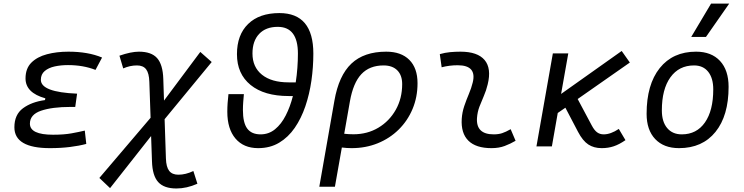

<svg xmlns="http://www.w3.org/2000/svg" viewBox="-20 -815 4142 1069"><path d="M258.3 9.8Q60.1 9.8 60.1 -106.4Q60.1 -176.8 107.9 -212.2Q155.8 -247.6 230.5 -257.8L232.4 -267.6Q122.1 -298.3 122.1 -378.4Q122.1 -433.6 154.5 -466.1Q187 -498.5 241.2 -512.9Q295.4 -527.3 360.8 -527.3Q470.7 -527.3 548.3 -494.6L511.7 -425.8Q443.4 -452.6 358.4 -452.6Q318.8 -452.6 284.4 -445.1Q250 -437.5 228.8 -419.4Q207.5 -401.4 207.5 -370.6Q207.5 -301.8 409.2 -293.5L398.9 -219.7H373Q270.5 -219.7 208.5 -198.5Q146.5 -177.2 146.5 -126.5Q146.5 -64.9 275.4 -64.9Q335.9 -64.9 377.7 -72.5Q419.4 -80.1 452.1 -87.9L460.4 -13.7Q420.4 -2.9 369.4 3.4Q318.4 9.8 258.3 9.8Z M592.8 232.4 533.2 175.8 818.4 -159.2 811.5 -358.9Q810.1 -407.2 793.7 -429Q777.3 -450.7 742.7 -450.7Q703.6 -450.7 666 -434.1L645 -504.9Q709.5 -527.3 753.4 -527.3Q822.8 -527.3 854.7 -491.5Q886.7 -455.6 889.2 -375L893.1 -254.9L1095.2 -525.9L1158.7 -469.7L896.5 -151.4L903.8 67.4Q905.3 114.7 921.9 136.2Q938.5 157.7 973.1 157.7Q1013.7 157.7 1056.6 137.2L1079.1 208Q1019.5 234.4 962.4 234.4Q893.1 234.4 860.8 198.7Q828.6 163.1 826.2 83.5L821.3 -57.6Z M1417.5 9.8Q1336.4 9.8 1291 -43.7Q1245.6 -97.2 1245.6 -192.9Q1245.6 -217.3 1247.3 -241.5Q1249 -265.6 1252 -291H1337.9Q1335.9 -269 1334.2 -247.1Q1332.5 -225.1 1332.5 -202.6Q1332.5 -131.8 1356.4 -99.4Q1380.4 -66.9 1430.7 -66.9Q1476.6 -66.9 1511.5 -95.5Q1546.4 -124 1571 -172.4Q1595.7 -220.7 1610.8 -280.3H1586.9Q1451.2 -280.3 1375.2 -342Q1299.3 -403.8 1299.3 -513.2Q1299.3 -621.1 1361.6 -681.6Q1423.8 -742.2 1535.6 -742.2Q1724.6 -742.2 1724.6 -516.6Q1724.6 -441.4 1713.9 -366.2Q1703.1 -291 1680.2 -223.4Q1657.2 -155.8 1621.1 -103.3Q1585 -50.8 1534.4 -20.5Q1483.9 9.8 1417.5 9.8ZM1626.5 -356.4Q1632.8 -396.5 1635.7 -437.3Q1638.7 -478 1638.7 -516.6Q1638.7 -665.5 1526.4 -665.5Q1460 -665.5 1422.9 -626.2Q1385.7 -586.9 1385.7 -517.1Q1385.7 -441.4 1438.7 -398.9Q1491.7 -356.4 1586.9 -356.4Z M2130.4 -527.3Q2213.4 -527.3 2259 -481.7Q2304.7 -436 2304.7 -351.6Q2304.7 -274.4 2277.1 -208.5Q2249.5 -142.6 2199.7 -93.5Q2149.9 -44.4 2083 -17.3Q2016.1 9.8 1937.5 9.8Q1911.1 9.8 1883.3 6.3L1844.7 224.6H1757.8L1841.8 -253.9Q1866.2 -394.5 1936.5 -460.9Q2006.8 -527.3 2130.4 -527.3ZM1896.5 -70.3Q1920.4 -67.4 1948.2 -67.4Q2025.4 -67.4 2086.7 -104Q2147.9 -140.6 2183.6 -203.9Q2219.2 -267.1 2219.2 -346.7Q2219.2 -396 2192.1 -423.3Q2165 -450.7 2115.7 -450.7Q2037.6 -450.7 1991.9 -402.1Q1946.3 -353.5 1928.2 -250.5Z M2823.2 -95.7 2850.6 -31.2Q2821.8 -14.2 2789.8 -2.2Q2757.8 9.8 2716.3 9.8Q2629.9 9.8 2587.9 -31.7Q2545.9 -73.2 2550.8 -153.3Q2553.2 -189.9 2564.9 -224.6Q2576.7 -259.3 2590.6 -292Q2604.5 -324.7 2611.8 -355Q2636.2 -451.7 2528.3 -451.7Q2481.9 -451.7 2439 -440.4L2428.7 -513.7Q2457.5 -522 2486.3 -524.7Q2515.1 -527.3 2543.9 -527.3Q2638.7 -527.3 2678 -481Q2717.3 -434.6 2695.3 -345.2Q2687 -310.5 2673.8 -280.5Q2660.6 -250.5 2649.4 -221.2Q2638.2 -191.9 2635.7 -157.7Q2629.9 -66.9 2729 -66.9Q2755.4 -66.9 2775.6 -73.5Q2795.9 -80.1 2823.2 -95.7Z M2966.8 0 3058.1 -517.6H3144L3104 -292L3441.4 -531.2L3486.8 -466.8L3196.3 -263.7L3274.9 -116.2Q3289.1 -89.4 3304.7 -78.1Q3320.3 -66.9 3341.3 -66.9Q3379.9 -66.9 3425.3 -97.2L3462.4 -34.7Q3427.7 -10.7 3397 -0.5Q3366.2 9.8 3330.1 9.8Q3286.6 9.8 3255.6 -10.5Q3224.6 -30.8 3198.2 -81.1L3127.9 -215.3L3085.4 -186L3052.7 0Z M3760.7 9.8Q3675.8 9.8 3627.9 -40.8Q3580.1 -91.3 3580.1 -181.2Q3580.1 -344.2 3653.1 -435.8Q3726.1 -527.3 3855.5 -527.3Q3940.9 -527.3 3988.8 -475.8Q4036.6 -424.3 4036.6 -331.5Q4036.6 -170.9 3963.6 -80.6Q3890.6 9.8 3760.7 9.8ZM3775.9 -66.9Q3858.4 -66.9 3904.8 -133.1Q3951.2 -199.2 3951.2 -317.4Q3951.2 -379.9 3923.1 -415.3Q3895 -450.7 3844.2 -450.7Q3760.3 -450.7 3712.6 -384.5Q3665 -318.4 3665 -200.2Q3665 -137.2 3694.6 -102.1Q3724.1 -66.9 3775.9 -66.9ZM3828.6 -609.4 3939 -794.9H4040L3910.6 -609.4Z"/></svg>

Font: Cascadia Code NF SemiLight
Style: Italic
Weight: 350
Italic angle: -10°
Monospace: yes
Designer: Aaron Bell
Foundry: Saja Typeworks
Version: Version 2404.023; ttfautohint (v1.8.4)